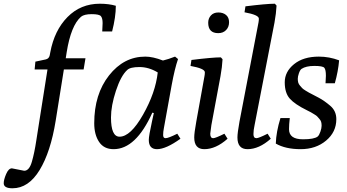

<svg xmlns="http://www.w3.org/2000/svg" viewBox="-131 -792 1866 1031"><path d="M-67 112 -1 125Q26 125 40 77Q54 29 64 -38Q74 -105 77 -121L124 -419H55L59 -461L115 -473Q132 -477 136 -495L139 -511Q161 -629 231.5 -700.5Q302 -772 405 -772Q453 -772 491 -761Q491 -701 471 -623H418L420 -668Q420 -694 411 -705Q402 -716 361.5 -716Q321 -716 304 -702Q250 -655 227 -511L222 -479H328L318 -419H212L168 -144Q141 24 81.5 121.5Q22 219 -64 219Q-111 219 -111 192Q-111 173 -98 142.5Q-85 112 -67 112Z M821 -74 838 -47Q760 9 712 9Q668 9 668 -41Q668 -62 685 -139L695 -185L687 -187Q599 9 479 9Q427 9 401 -30Q375 -69 375 -130Q375 -286 454.5 -387Q534 -488 649 -488Q690 -488 744 -467Q773 -474 809 -488L825 -475Q807 -423 791 -336L749 -104Q745 -84 745 -67Q745 -50 758 -50Q773 -50 821 -74ZM716 -403Q668 -432 618 -432Q568 -432 552 -416Q518 -385 491.5 -304.5Q465 -224 465 -161Q465 -58 511 -58Q570 -58 637 -176Q704 -294 716 -403Z M1041 -614Q987 -614 987 -670Q987 -693 1001.5 -709Q1016 -725 1041.5 -725Q1067 -725 1083 -711.5Q1099 -698 1099 -672.5Q1099 -647 1083 -630.5Q1067 -614 1041 -614ZM1074 -74 1091 -47Q1028 9 966 9Q912 9 912 -54Q912 -78 923 -139L967 -383Q969 -393 969 -404Q969 -424 892 -438L897 -470Q1010 -484 1055 -484L1064 -474Q1062 -433 1053 -383L1004 -120Q998 -78 998 -74Q998 -50 1014 -50Q1026 -50 1074 -74Z M1306 -74 1323 -47Q1260 9 1198 9Q1144 9 1144 -54Q1144 -78 1155 -139L1257 -671Q1259 -681 1259 -692Q1259 -712 1182 -726L1187 -758Q1300 -772 1345 -772L1354 -762Q1352 -721 1343 -671L1236 -120Q1230 -93 1230 -71.5Q1230 -50 1246 -50Q1258 -50 1306 -74Z M1617 -345 1619 -385Q1619 -418 1610.5 -428Q1602 -438 1557 -438Q1512 -438 1488 -422Q1480 -416 1474 -398.5Q1468 -381 1468 -369Q1468 -357 1470.5 -348.5Q1473 -340 1480 -332Q1487 -324 1491.5 -319Q1496 -314 1509 -306Q1522 -298 1527.5 -295Q1533 -292 1549.5 -283.5Q1566 -275 1581 -267Q1611 -251 1643 -223.5Q1675 -196 1675 -152Q1675 -83 1620 -37Q1565 9 1483.5 9Q1402 9 1350 -21Q1352 -84 1375 -158H1425Q1421 -123 1421 -98Q1421 -44 1496 -44Q1556 -44 1575 -59Q1583 -66 1589.5 -85Q1596 -104 1596 -116.5Q1596 -129 1593.5 -137.5Q1591 -146 1584 -153.5Q1577 -161 1573 -166Q1569 -171 1556 -178.5Q1543 -186 1538.5 -189Q1534 -192 1517 -200Q1452 -232 1425 -262.5Q1398 -293 1398 -350Q1398 -407 1448 -447.5Q1498 -488 1581 -488Q1637 -488 1690 -468Q1685 -409 1667 -345Z"/></svg>

Font: Poly
Style: Italic
Weight: 400
Italic angle: -10°
Designer: Nicolas Silva
Foundry: Jose Nicolas Silva Schwarzenberg
Version: Version 1.003